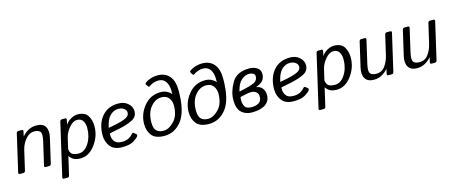

<svg xmlns="http://www.w3.org/2000/svg" viewBox="-51 -1441 5539 2348"><g transform="rotate(-15 2718.0 -267.0)"><path d="M32.7 0Q10.7 0 15.6 -22L124 -490.7Q128.9 -512.7 150.9 -512.7H191.9Q213.9 -512.7 209 -490.7L195.8 -432.1H197.8Q226.6 -467.8 272.7 -494.4Q318.8 -521 377.4 -521Q460.4 -521 490.7 -470.9Q521 -420.9 501 -334L428.7 -22Q423.8 0 401.9 0H359.9Q337.9 0 342.8 -22L409.7 -310.5Q431.6 -406.2 408.2 -431.9Q384.8 -457.5 331.1 -457.5Q272.5 -457.5 224.4 -400.6Q176.3 -343.8 159.2 -270.5L101.6 -22Q96.7 0 74.7 0Z M538.6 195.3Q516.6 195.3 521.5 173.3L674.8 -490.7Q679.7 -512.7 701.7 -512.7H742.7Q760.7 -512.7 756.8 -490.7L746.1 -432.1H747.1Q768.6 -470.7 814 -495.8Q859.4 -521 898.4 -521Q991.2 -521 1027.6 -464.1Q1064 -407.2 1064 -327.6Q1064 -203.1 985.4 -97.4Q906.7 8.3 800.3 8.3Q746.1 8.3 715.8 -8.1Q685.5 -24.4 660.6 -57.6H659.7Q657.7 -43.9 653.8 -27.8L607.4 173.3Q602.5 195.3 580.6 195.3ZM680.2 -141.6Q685.1 -92.8 711.9 -74Q738.8 -55.2 793.5 -55.2Q867.7 -55.2 920.4 -137.9Q973.1 -220.7 973.1 -331.1Q973.1 -381.8 951.2 -419.7Q929.2 -457.5 874 -457.5Q826.2 -457.5 776.6 -400.1Q727.1 -342.8 711.9 -278.3Z M1130.4 -193.4Q1130.4 -339.8 1206.8 -430.4Q1283.2 -521 1415.5 -521Q1491.2 -521 1537.8 -477.8Q1584.5 -434.6 1584.5 -379.9Q1584.5 -307.6 1515.4 -273.4Q1446.3 -239.3 1344.2 -218.8L1224.1 -194.8Q1221.2 -176.3 1221.2 -175.3Q1221.2 -127 1247.6 -91.3Q1273.9 -55.7 1339.8 -55.7Q1396 -55.7 1430.2 -76.2Q1464.4 -96.7 1476.6 -113.3Q1493.7 -136.2 1507.3 -123.5L1536.1 -98.6Q1545.4 -90.3 1533.2 -71.3Q1522 -53.7 1472.7 -22.7Q1423.3 8.3 1328.1 8.3Q1224.1 8.3 1177.2 -52Q1130.4 -112.3 1130.4 -193.4ZM1226.6 -262.7 1326.7 -282.2Q1395 -295.4 1446.8 -318.6Q1498.5 -341.8 1498.5 -383.8Q1498.5 -417 1468.5 -437.3Q1438.5 -457.5 1399.4 -457.5Q1340.3 -457.5 1294.2 -412.6Q1248 -367.7 1226.6 -262.7Z M1656.7 -196.3Q1656.7 -319.3 1739 -420.2Q1821.3 -521 1950.7 -521Q1996.6 -521 2032 -502.7Q2067.4 -484.4 2082 -462.4H2084Q2085 -479 2085 -502Q2085 -572.8 2054.4 -619.1Q2023.9 -665.5 1960.9 -665.5Q1929.2 -665.5 1897 -654.1Q1864.7 -642.6 1849.1 -628.9Q1832.5 -614.3 1821.8 -629.9L1807.1 -650.9Q1794.9 -668 1810.1 -680.2Q1833.5 -699.2 1876.5 -714.1Q1919.4 -729 1970.2 -729Q2062 -729 2116.5 -667.7Q2170.9 -606.4 2170.9 -482.4Q2170.9 -221.2 2082.8 -106.4Q1994.6 8.3 1861.8 8.3Q1751.5 8.3 1704.1 -48.6Q1656.7 -105.5 1656.7 -196.3ZM1747.6 -189Q1747.6 -118.7 1777.3 -86.9Q1807.1 -55.2 1868.2 -55.2Q1934.6 -55.2 2001.2 -124.3Q2067.9 -193.4 2067.9 -323.7Q2067.9 -376 2037.8 -416.7Q2007.8 -457.5 1944.3 -457.5Q1868.2 -457.5 1807.9 -386.2Q1747.6 -314.9 1747.6 -189Z M2220.7 -196.3Q2220.7 -319.3 2303 -420.2Q2385.3 -521 2514.6 -521Q2560.5 -521 2595.9 -502.7Q2631.3 -484.4 2646 -462.4H2647.9Q2648.9 -479 2648.9 -502Q2648.9 -572.8 2618.4 -619.1Q2587.9 -665.5 2524.9 -665.5Q2493.2 -665.5 2460.9 -654.1Q2428.7 -642.6 2413.1 -628.9Q2396.5 -614.3 2385.7 -629.9L2371.1 -650.9Q2358.9 -668 2374 -680.2Q2397.5 -699.2 2440.4 -714.1Q2483.4 -729 2534.2 -729Q2626 -729 2680.4 -667.7Q2734.9 -606.4 2734.9 -482.4Q2734.9 -221.2 2646.7 -106.4Q2558.6 8.3 2425.8 8.3Q2315.4 8.3 2268.1 -48.6Q2220.7 -105.5 2220.7 -196.3ZM2311.5 -189Q2311.5 -118.7 2341.3 -86.9Q2371.1 -55.2 2432.1 -55.2Q2498.5 -55.2 2565.2 -124.3Q2631.8 -193.4 2631.8 -323.7Q2631.8 -376 2601.8 -416.7Q2571.8 -457.5 2508.3 -457.5Q2432.1 -457.5 2371.8 -386.2Q2311.5 -314.9 2311.5 -189Z M2786.6 -197.3Q2786.6 -300.8 2850.1 -410.9Q2913.6 -521 3071.8 -521Q3127 -521 3169.9 -494.9Q3212.9 -468.8 3212.9 -414.1Q3212.9 -372.1 3191.2 -338.9Q3169.4 -305.7 3097.2 -278.3V-277.3Q3147.9 -271 3174.3 -235.6Q3200.7 -200.2 3200.7 -148.9Q3200.7 -75.2 3140.6 -33.4Q3080.6 8.3 2969.2 8.3Q2890.1 8.3 2838.4 -38.8Q2786.6 -85.9 2786.6 -197.3ZM2877.4 -174.3Q2877.4 -121.1 2897.9 -88.1Q2918.5 -55.2 2981.9 -55.2Q3033.7 -55.2 3071.8 -76.4Q3109.9 -97.7 3109.9 -157.2Q3109.9 -193.4 3084 -214.1Q3058.1 -234.9 3019 -234.9Q2988.8 -234.9 2950.7 -225.8Q2912.6 -216.8 2880.4 -210Q2877.4 -191.4 2877.4 -174.3ZM2886.2 -277.8Q3030.3 -307.6 3078.6 -331.1Q3127 -354.5 3127 -408.2Q3127 -431.6 3105 -444.6Q3083 -457.5 3055.7 -457.5Q3005.4 -457.5 2957 -416.7Q2908.7 -376 2886.2 -277.8Z M3302.2 -193.4Q3302.2 -339.8 3378.7 -430.4Q3455.1 -521 3587.4 -521Q3663.1 -521 3709.7 -477.8Q3756.3 -434.6 3756.3 -379.9Q3756.3 -307.6 3687.3 -273.4Q3618.2 -239.3 3516.1 -218.8L3396 -194.8Q3393.1 -176.3 3393.1 -175.3Q3393.1 -127 3419.4 -91.3Q3445.8 -55.7 3511.7 -55.7Q3567.9 -55.7 3602.1 -76.2Q3636.2 -96.7 3648.4 -113.3Q3665.5 -136.2 3679.2 -123.5L3708 -98.6Q3717.3 -90.3 3705.1 -71.3Q3693.8 -53.7 3644.5 -22.7Q3595.2 8.3 3500 8.3Q3396 8.3 3349.1 -52Q3302.2 -112.3 3302.2 -193.4ZM3398.4 -262.7 3498.5 -282.2Q3566.9 -295.4 3618.7 -318.6Q3670.4 -341.8 3670.4 -383.8Q3670.4 -417 3640.4 -437.3Q3610.4 -457.5 3571.3 -457.5Q3512.2 -457.5 3466.1 -412.6Q3419.9 -367.7 3398.4 -262.7Z M3783.2 195.3Q3761.2 195.3 3766.1 173.3L3919.4 -490.7Q3924.3 -512.7 3946.3 -512.7H3987.3Q4005.4 -512.7 4001.5 -490.7L3990.7 -432.1H3991.7Q4013.2 -470.7 4058.6 -495.8Q4104 -521 4143.1 -521Q4235.8 -521 4272.2 -464.1Q4308.6 -407.2 4308.6 -327.6Q4308.6 -203.1 4230 -97.4Q4151.4 8.3 4044.9 8.3Q3990.7 8.3 3960.4 -8.1Q3930.2 -24.4 3905.3 -57.6H3904.3Q3902.3 -43.9 3898.4 -27.8L3852.1 173.3Q3847.2 195.3 3825.2 195.3ZM3924.8 -141.6Q3929.7 -92.8 3956.5 -74Q3983.4 -55.2 4038.1 -55.2Q4112.3 -55.2 4165 -137.9Q4217.8 -220.7 4217.8 -331.1Q4217.8 -381.8 4195.8 -419.7Q4173.8 -457.5 4118.7 -457.5Q4070.8 -457.5 4021.2 -400.1Q3971.7 -342.8 3956.5 -278.3Z M4392.6 -178.7 4464.8 -490.7Q4469.7 -512.7 4491.7 -512.7H4533.7Q4555.7 -512.7 4550.8 -490.7L4484.4 -202.1Q4462.4 -106 4485.8 -80.6Q4509.3 -55.2 4560.5 -55.2Q4632.3 -55.2 4672.9 -112.1Q4713.4 -168.9 4730.5 -242.2L4788.1 -490.7Q4793 -512.7 4814.9 -512.7H4856.9Q4878.9 -512.7 4874 -490.7L4765.6 -22Q4760.7 0 4738.8 0H4697.8Q4675.8 0 4680.7 -22L4694.3 -80.6H4692.4Q4663.6 -44.9 4616.9 -18.3Q4570.3 8.3 4514.2 8.3Q4436 8.3 4404.3 -41.7Q4372.6 -91.8 4392.6 -178.7Z M4939.5 -178.7 5011.7 -490.7Q5016.6 -512.7 5038.6 -512.7H5080.6Q5102.5 -512.7 5097.7 -490.7L5031.2 -202.1Q5009.3 -106 5032.7 -80.6Q5056.2 -55.2 5107.4 -55.2Q5179.2 -55.2 5219.7 -112.1Q5260.3 -168.9 5277.3 -242.2L5335 -490.7Q5339.8 -512.7 5361.8 -512.7H5403.8Q5425.8 -512.7 5420.9 -490.7L5312.5 -22Q5307.6 0 5285.6 0H5244.6Q5222.7 0 5227.5 -22L5241.2 -80.6H5239.3Q5210.4 -44.9 5163.8 -18.3Q5117.2 8.3 5061 8.3Q4982.9 8.3 4951.2 -41.7Q4919.4 -91.8 4939.5 -178.7Z"/></g></svg>

Font: Istok Web
Style: Italic
Weight: 400
Italic angle: -13°
Designer: Andrey V. Panov
Foundry: Andrey V. Panov
Version: Version 1.0.2g